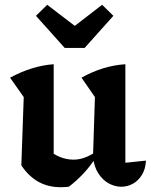

<svg xmlns="http://www.w3.org/2000/svg" viewBox="-20 -771 630 801"><path d="M503 -92 589 -101Q587 -65 571.5 -40.5Q556 -16 533.5 -4Q511 8 486 8Q459 8 433.5 -6Q408 -20 390 -48Q372 -76 368 -117L376 -366L320 -447Q409 -497 503 -503ZM267 8Q258 9 250 9.5Q242 10 233 10Q181 10 140.5 -12.5Q100 -35 69 -81L179 -148Q229 -105 287 -105Q331 -105 377 -136L381 -116Q357 -78 328.5 -47.5Q300 -17 267 8ZM69 -81 79 -366 22 -447Q115 -497 204 -503V-94ZM250 -571 130 -705 177 -751 292 -663 406 -751 453 -705 333 -571Z"/></svg>

Font: Piazzolla 24pt
Style: Bold
Weight: 700
Designer: Juan Pablo del Peral
Foundry: Huerta Tipografica
Version: Version 2.005